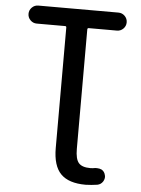

<svg xmlns="http://www.w3.org/2000/svg" viewBox="-62 -802 778 1058"><g transform="rotate(5 326.5 -273.5)"><path d="M270.5 -646.5Q270.5 -654.3 263.7 -654.3H106.4Q85.9 -654.3 71.3 -668.9Q56.6 -683.6 56.6 -704.1Q56.6 -724.6 71.3 -739.3Q85.9 -753.9 106.4 -753.9H549.8Q570.3 -753.9 585 -739.3Q599.6 -724.6 599.6 -704.1Q599.6 -683.6 585 -668.9Q570.3 -654.3 549.8 -654.3H394.5Q386.7 -654.3 386.7 -646.5V14.6Q386.7 70.3 405.3 91.8Q423.8 113.3 469.7 113.3Q483.4 113.3 497.1 110.4Q502 110.4 507.8 110.4Q520.5 110.4 533.2 116.2Q548.8 126 552.7 143.6Q554.7 149.4 554.7 155.3Q554.7 168 546.9 180.7Q536.1 197.3 516.6 201.2Q484.4 206.1 452.1 207Q358.4 207 314.5 162.6Q270.5 118.2 270.5 19.5Z"/></g></svg>

Font: Gen Jyuu Gothic Medium
Style: Regular
Weight: 500
Designer: [Source Han Sans]
Ryoko NISHIZUKA  (kana & ideographs); Paul D. Hunt (Latin, Greek & Cyrillic); Wenlong ZHANG  (bopomofo
Version: Version 1.002.20150607